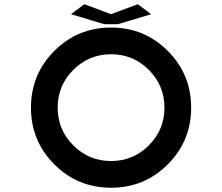

<svg xmlns="http://www.w3.org/2000/svg" viewBox="-20 -879 1040 899"><path d="M500 -125Q603.5 -125 676.8 -198.2Q750 -271.5 750 -375Q750 -478.5 676.8 -551.8Q603.5 -625 500 -625Q396.5 -625 323.2 -551.8Q250 -478.5 250 -375Q250 -271.5 323.2 -198.2Q396.5 -125 500 -125ZM500 0Q343.8 0 234.4 -109.4Q125 -218.8 125 -375Q125 -531.2 234.4 -640.6Q343.8 -750 500 -750Q656.2 -750 765.6 -640.6Q875 -531.2 875 -375Q875 -218.8 765.6 -109.4Q656.2 0 500 0ZM312.5 -812.5 375 -859.4 500 -812.5 625 -859.4 687.5 -812.5 531.2 -765.6H468.8Z"/></svg>

Font: Xanmono
Style: Regular
Weight: 400
Designer: GGBotNet
Foundry: GGBotNet
Version: 1.00